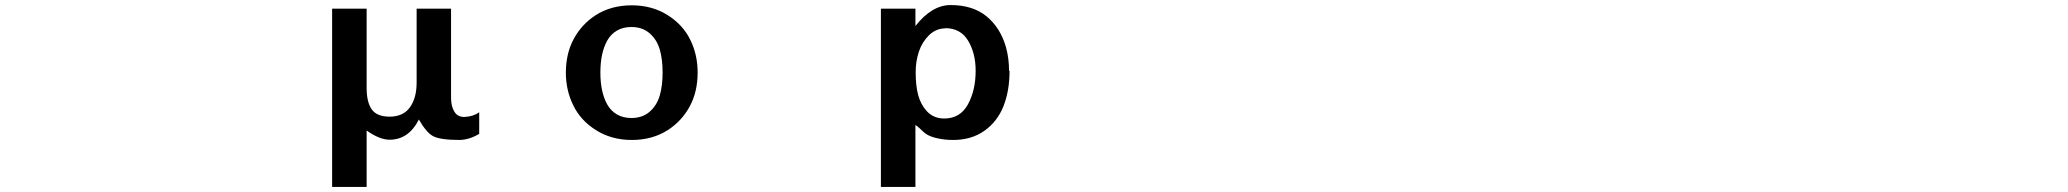

<svg xmlns="http://www.w3.org/2000/svg" viewBox="-20 -534 8100 752"><path d="M1746.6 -150.9Q1746.6 -116.7 1760.3 -95.5Q1773.9 -74.2 1801.8 -76.2Q1833 -77.6 1856.9 -94.2V-9.8Q1819.8 12.7 1781.7 14.2Q1703.6 14.2 1675.8 -1Q1649.9 -15.1 1620.6 -65.9Q1580.6 13.2 1505.9 13.2Q1466.3 13.2 1416 -22.9V198.2H1280.8V-500H1416V-189.9Q1416 -133.3 1436.3 -105.2Q1456.5 -77.1 1505.9 -77.1Q1559.1 -77.1 1585.4 -113.5Q1611.8 -149.9 1611.8 -210.9V-500H1746.6Z M2712.4 -250Q2712.4 -174.3 2681.4 -117.2Q2650.4 -60.1 2596.2 -24.9Q2535.6 14.2 2454.6 14.2Q2375 14.2 2314 -24.4Q2252.9 -63 2224.6 -123Q2196.3 -181.2 2196.3 -249Q2196.3 -324.7 2227.3 -381.8Q2258.3 -439 2312.5 -474.1Q2373 -513.2 2454.6 -513.2Q2534.2 -513.2 2595.2 -474.6Q2656.2 -436 2684.6 -376Q2712.4 -318.8 2712.4 -250ZM2453.1 -71.8Q2496.1 -71.8 2524.4 -96.4Q2552.7 -121.1 2564 -159.7Q2575.2 -198.2 2575.2 -250Q2575.2 -301.8 2564 -340.3Q2552.7 -378.9 2524.4 -403.6Q2496.1 -428.2 2453.1 -428.2Q2420.4 -428.2 2396.5 -414.3Q2372.6 -400.4 2358.6 -375.5Q2344.7 -350.6 2338.1 -319.3Q2331.5 -288.1 2331.5 -250Q2331.5 -211.9 2338.1 -180.7Q2344.7 -149.4 2358.6 -124.5Q2372.6 -99.6 2396.5 -85.7Q2420.4 -71.8 2453.1 -71.8Z M3932.1 -256.8H3934.1Q3934.1 -178.2 3910.2 -117.9Q3886.2 -57.6 3835.4 -21.7Q3784.7 14.2 3713.4 14.2Q3675.8 14.2 3643.8 5.9Q3611.8 -2.4 3596.2 -18.1Q3579.6 -34.7 3565.4 -44.9V198.2H3430.2V-500H3565.4V-432.1Q3629.9 -514.2 3703.1 -514.2Q3791 -514.2 3845 -469.2Q3898.9 -424.3 3920.4 -348.1Q3932.1 -304.7 3932.1 -256.8ZM3681.2 -423.8 3683.1 -422.9Q3646.5 -422.9 3619.1 -396.5Q3591.8 -370.1 3579.1 -332Q3566.4 -293.9 3566.4 -252Q3566.4 -197.8 3576.2 -161.4Q3585.9 -125 3610.4 -98.1Q3637.2 -69.8 3678.2 -69.8Q3741.2 -69.8 3771.5 -126Q3801.3 -181.2 3801.3 -256.8Q3801.3 -325.7 3771.5 -375Q3742.2 -423.8 3681.2 -423.8Z"/></svg>

Font: Perun
Style: Bold
Weight: 700
Foundry: Copyright (c) Stefan Peev, Context Ltd, 2016
Version: Version 1.0000